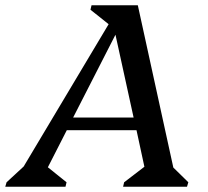

<svg xmlns="http://www.w3.org/2000/svg" viewBox="-74 -710 790 730"><path d="M-54 0 -49 -17 16 -77 339 -618 270 -673 274 -690H450L585 -73L642 -17L637 0H394L398 -17L475 -76L445 -215H180L108 -74L179 -17L175 0ZM204 -263H434L365 -578Z"/></svg>

Font: Platypi
Style: Italic
Weight: 400
Italic angle: -13°
Designer: David Sargent
Foundry: Bolt Cutter Type
Version: Version 1.200; ttfautohint (v1.8.4.7-5d5b)